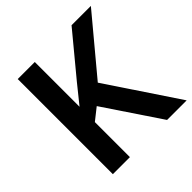

<svg xmlns="http://www.w3.org/2000/svg" viewBox="-186 -866 1019 1019"><g transform="rotate(-45 323.5 -357.0)"><path d="M647 0 380 -400 642 -714H497L304 -481C276 -446 248 -412 221 -378V-714H93V0H221V-263L288 -316L500 0Z"/></g></svg>

Font: Noto Sans Arabic SemBd
Style: Regular
Weight: 600
Designer: Monotype Design Team, Nadine Chahine, Nizar Qandah and Khaled Hosny
Foundry: Monotype Imaging Inc.
Version: Version 2.012